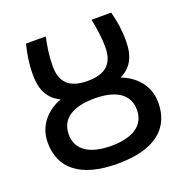

<svg xmlns="http://www.w3.org/2000/svg" viewBox="-128 -819 925 953"><g transform="rotate(-20 334.5 -343.0)"><path d="M335 -79C439 -79 515 -116 515 -204C515 -292 441 -329 335 -329C229 -329 155 -292 155 -204C155 -116 231 -79 335 -79ZM335 15C134 15 43 -69 43 -202C43 -299 111 -358 177 -382C117 -410 89 -462 89 -543C89 -604 97 -649 110 -701H214C204 -650 196 -605 196 -550C196 -466 237 -422 335 -422C433 -422 474 -466 474 -550C474 -605 466 -650 456 -701H560C573 -650 581 -604 581 -543C581 -462 553 -410 493 -382C560 -358 627 -299 627 -202C627 -69 536 15 335 15Z"/></g></svg>

Font: Repo Medium
Style: Regular
Weight: 500
Designer: Stefan Peev
Foundry: Context Ltd
Version: Version 1.502